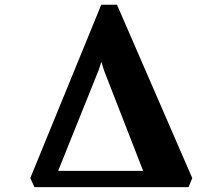

<svg xmlns="http://www.w3.org/2000/svg" viewBox="-20 -766 911 786"><path d="M121 0 104 -37 394.5 -746.5H459L767 -37L752 0ZM218 -66.5H566L405.5 -478.5L395 -513L383.5 -478Z"/></svg>

Font: Merriweather 20pt Black
Style: Regular
Weight: 900
Version: Version 2.100